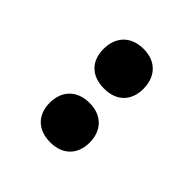

<svg xmlns="http://www.w3.org/2000/svg" viewBox="-9 -951 520 520"><g transform="rotate(-45 251.5 -690.5)"><path d="M75 -690C75 -641 106 -614 150 -614C195 -614 226 -642 226 -690C226 -739 195 -767 150 -767C106 -767 75 -740 75 -690ZM281 -690C281 -642 310 -614 356 -614C402 -614 433 -642 433 -690C433 -739 402 -767 356 -767C311 -767 281 -740 281 -690Z"/></g></svg>

Font: Noto Sans Devanagari Condensed Black
Style: Regular
Weight: 900
Width: 3
Designer: Jelle Bosma - Monotype Design Team
Foundry: Monotype Imaging Inc.
Version: Version 2.004